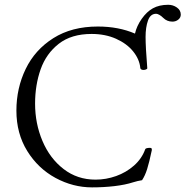

<svg xmlns="http://www.w3.org/2000/svg" viewBox="-20 -790 795 823"><path d="M50.3 -315.9Q50.3 -412.1 90.1 -494.4Q129.9 -576.7 208.7 -626.5Q287.6 -676.3 399.4 -676.3Q488.3 -676.3 558.6 -646Q565.9 -678.7 587.6 -709.5Q609.4 -740.2 635.3 -754.4Q662.6 -769.5 701.2 -769.5Q721.7 -769.5 738.3 -757.8Q754.9 -746.1 754.9 -727.5Q754.9 -714.4 744.1 -705.8Q733.4 -697.3 719.2 -697.3Q695.8 -697.3 679.7 -713.4Q670.9 -722.2 662.6 -726.6Q654.3 -731 649.4 -731Q624.5 -731 614.3 -701.9Q604 -672.9 604 -631.8Q604 -588.9 611.3 -498Q611.8 -495.1 606.7 -492.7Q601.6 -490.2 595.2 -490.2Q589.8 -490.2 585.9 -492.2Q582 -494.1 581.5 -498Q578.1 -535.6 551 -569.3Q523.9 -603 477.5 -623.8Q431.2 -644.5 372.6 -644.5Q286.1 -644.5 232.2 -602.5Q178.2 -560.5 154.3 -493.2Q130.4 -425.8 130.4 -345.7Q130.4 -260.3 162.1 -185.5Q193.8 -110.8 252.7 -65.4Q311.5 -20 389.6 -20Q434.6 -20 477.8 -35.4Q521 -50.8 554.4 -80.3Q587.9 -109.9 602.5 -150.4Q603.5 -153.3 609.1 -154.8Q614.7 -156.2 621.1 -156.2Q628.4 -156.2 628.9 -154.8Q630.9 -152.8 630.9 -147Q619.6 -93.3 610.6 -64.9Q601.6 -36.6 588.9 -17.6Q569.8 -14.6 551.3 -8.8Q516.6 2.4 470.5 7.8Q424.3 13.2 374.5 13.2Q293 13.2 218 -27.3Q143.1 -67.9 96.7 -142.8Q50.3 -217.8 50.3 -315.9Z"/></svg>

Font: JuniusX Light
Style: Regular
Weight: 300
Designer: Peter S. Baker
Foundry: Briery Creek Software
Version: Version 1.008